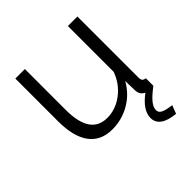

<svg xmlns="http://www.w3.org/2000/svg" viewBox="-190 -656 974 974"><g transform="rotate(-45 297.0 -169.5)"><path d="M539.1 0Q497.6 31.2 479.2 54Q460.9 76.7 460.9 96.2Q460.9 114.7 479.2 123.5Q497.6 132.3 537.1 137.2L520 182.1Q413.1 171.4 413.1 105Q413.1 50.3 485.8 -3.9Q458.5 -16.6 457 -47.9L455.1 -118.2Q421.9 -58.1 363.3 -24.2Q304.7 9.8 235.8 9.8Q154.3 9.8 112.1 -47.1Q69.8 -104 69.8 -214.8V-521H138.2V-227.1Q138.2 -49.8 258.8 -49.8Q319.3 -49.8 371.6 -89.1Q423.8 -128.4 446.8 -192.9V-521H515.1V-82Q515.1 -67.9 520.8 -61.5Q526.4 -55.2 539.1 -54.2Z"/></g></svg>

Font: Rawline
Style: Regular
Weight: 400
Designer: Matt McInerney, Pablo Impallari, Rodrigo Fuenzalida
Foundry: Matt McInerney, Pablo Impallari, Rodrigo Fuenzalida
Version: Version 4.020;PS 004.020;hotconv 1.0.88;makeotf.lib2.5.64775